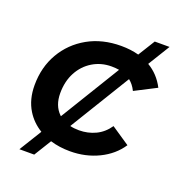

<svg xmlns="http://www.w3.org/2000/svg" viewBox="-126 -718 837 901"><g transform="rotate(20 292.0 -267.0)"><path d="M296 7Q242 7 197 -7L144 79H70L139 -33Q93 -61 66 -105Q34 -157 34 -228Q34 -318 75 -388.5Q116 -459 188 -499.5Q260 -540 354 -540Q402 -540 442 -529L494 -613H568L501 -504Q554 -473 584 -415L477 -360Q463 -389 441 -406L257 -105Q277 -100 302 -100Q346 -100 384 -118Q422 -136 448 -174L540 -112Q503 -56 438 -24.5Q373 7 296 7ZM200 -133 382 -431Q364 -434 344 -434Q292 -434 250 -408.5Q208 -383 184 -338Q160 -293 160 -234Q160 -172 197 -136Q198 -135 200 -133Z"/></g></svg>

Font: Montserrat Thin SemiBold
Style: Italic
Weight: 600
Italic angle: -11.3°
Version: Version 9.000